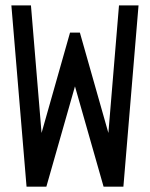

<svg xmlns="http://www.w3.org/2000/svg" viewBox="-20 -704 565 724"><path d="M80.1 0 22.9 -683.6H96.7L136.7 -202.6L244.1 -581.1H281.2L388.7 -202.6L428.7 -683.6H502.4L445.3 0H370.6L262.7 -378.4L154.8 0Z"/></svg>

Font: Anka/Coder Condensed
Style: Regular
Weight: 400
Width: 4
Monospace: yes
Version: Version 1.100